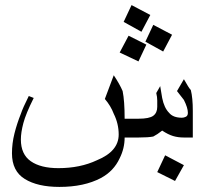

<svg xmlns="http://www.w3.org/2000/svg" viewBox="-20 -692 782 759"><path d="M742.2 -148.4H707Q683.6 -148.4 664.1 -154.3Q644.5 -160.2 621.1 -175.8Q601.6 -160.2 585.9 -152.3Q566.4 -148.4 527.3 -148.4H472.7Q472.7 -105.5 453.1 -66.4Q429.7 -15.6 378.9 11.7Q312.5 46.9 214.8 46.9Q128.9 46.9 78.1 15.6Q27.3 -15.6 27.3 -85.9Q27.3 -125 37.1 -164.1Q46.9 -203.1 62.5 -242.2Q70.3 -265.6 93.8 -312.5L113.3 -304.7Q82 -242.2 72.3 -205.1Q62.5 -168 62.5 -140.6Q62.5 -82 101.6 -54.7Q140.6 -27.3 210.9 -27.3Q296.9 -27.3 363.3 -58.6Q449.2 -93.8 449.2 -160.2Q449.2 -203.1 429.7 -242.2Q418 -273.4 394.5 -300.8L429.7 -394.5Q453.1 -359.4 464.8 -332Q472.7 -293 472.7 -222.7H527.3Q570.3 -222.7 585.9 -234.4Q601.6 -246.1 601.6 -269.5Q601.6 -281.2 601.6 -294.9Q601.6 -308.6 597.7 -324.2L613.3 -351.6L621.1 -304.7Q628.9 -265.6 648.4 -246.1Q664.1 -226.6 699.2 -226.6Q707 -226.6 714.8 -230.5Q722.7 -234.4 722.7 -246.1Q722.7 -265.6 707 -296.9Q695.3 -312.5 679.7 -332L707 -378.9Q726.6 -343.8 734.4 -335.9Q742.2 -304.7 742.2 -253.9ZM707 -39.1 671.9 23.4 601.6 -11.7 632.8 -78.1ZM574.2 -632.8 539.1 -566.4 468.8 -605.5 500 -671.9ZM660.2 -554.7 625 -488.3 554.7 -527.3 585.9 -593.8ZM558.6 -515.6 527.3 -449.2 453.1 -484.4 488.3 -550.8Z"/></svg>

Font: 和音 by 宁静之雨，公众号njzyshare
Style: Regular
Weight: 400
Designer: Steve Matteson
Foundry: Ascender Corporation
Version: Version 6.00;June 8, 2018;FontCreator 11.0.0.2388 32-bit